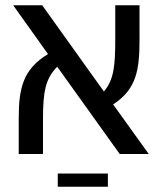

<svg xmlns="http://www.w3.org/2000/svg" viewBox="-20 -584 614 728"><path d="M162 -379C67 -321 51 -250 51 -134V0H143V-134C143 -237 153 -287 197 -331L434 0H544L409 -188C499 -247 509 -321 509 -436V-564H417V-436C417 -335 412 -282 374 -237L140 -564H30ZM389 124V74H199V124Z"/></svg>

Font: FiraGO Unicode
Style: Regular
Weight: 400
Designer: bBox Type
Foundry: bBox Type GmbH
Version: Version 1.001;PS 001.001;hotconv 1.0.88;makeotf.lib2.5.64775